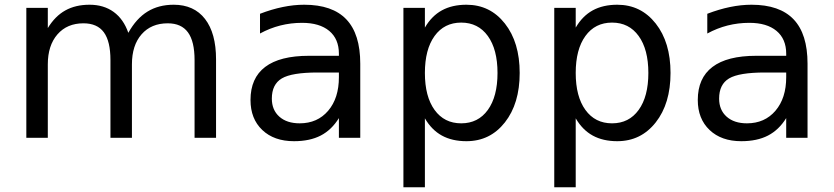

<svg xmlns="http://www.w3.org/2000/svg" viewBox="-20 -580 3509 808"><path d="M520 -441.9Q553.7 -502.4 600.6 -531.2Q647.5 -560.1 710.9 -560.1Q796.4 -560.1 842.8 -500.2Q889.2 -440.4 889.2 -330.1V0H798.8V-327.1Q798.8 -405.8 771 -443.8Q743.2 -481.9 686 -481.9Q616.2 -481.9 575.7 -435.5Q535.2 -389.2 535.2 -309.1V0H444.8V-327.1Q444.8 -406.2 417 -444.1Q389.2 -481.9 331.1 -481.9Q262.2 -481.9 221.7 -435.3Q181.2 -388.7 181.2 -309.1V0H90.8V-546.9H181.2V-461.9Q211.9 -512.2 254.9 -536.1Q297.9 -560.1 356.9 -560.1Q416.5 -560.1 458.3 -529.8Q500 -499.5 520 -441.9Z M1316.9 -274.9Q1208 -274.9 1166 -250Q1124 -225.1 1124 -165Q1124 -117.2 1155.5 -89.1Q1187 -61 1241.2 -61Q1315.9 -61 1361.1 -114Q1406.2 -167 1406.2 -254.9V-274.9ZM1496.1 -312V0H1406.2V-83Q1375.5 -33.2 1329.6 -9.5Q1283.7 14.2 1217.3 14.2Q1133.3 14.2 1083.7 -33Q1034.2 -80.1 1034.2 -159.2Q1034.2 -251.5 1095.9 -298.3Q1157.7 -345.2 1280.3 -345.2H1406.2V-354Q1406.2 -416 1365.5 -450Q1324.7 -483.9 1251 -483.9Q1204.1 -483.9 1159.7 -472.7Q1115.2 -461.4 1074.2 -439V-522Q1123.5 -541 1169.9 -550.5Q1216.3 -560.1 1260.3 -560.1Q1378.9 -560.1 1437.5 -498.5Q1496.1 -437 1496.1 -312Z M1768.1 -82V208H1677.7V-546.9H1768.1V-463.9Q1796.4 -512.7 1839.6 -536.4Q1882.8 -560.1 1942.9 -560.1Q2042.5 -560.1 2104.7 -481Q2167 -401.9 2167 -272.9Q2167 -144 2104.7 -64.9Q2042.5 14.2 1942.9 14.2Q1882.8 14.2 1839.6 -9.5Q1796.4 -33.2 1768.1 -82ZM2073.7 -272.9Q2073.7 -372.1 2033 -428.5Q1992.2 -484.9 1920.9 -484.9Q1849.6 -484.9 1808.8 -428.5Q1768.1 -372.1 1768.1 -272.9Q1768.1 -173.8 1808.8 -117.4Q1849.6 -61 1920.9 -61Q1992.2 -61 2033 -117.4Q2073.7 -173.8 2073.7 -272.9Z M2402.8 -82V208H2312.5V-546.9H2402.8V-463.9Q2431.2 -512.7 2474.4 -536.4Q2517.6 -560.1 2577.6 -560.1Q2677.2 -560.1 2739.5 -481Q2801.8 -401.9 2801.8 -272.9Q2801.8 -144 2739.5 -64.9Q2677.2 14.2 2577.6 14.2Q2517.6 14.2 2474.4 -9.5Q2431.2 -33.2 2402.8 -82ZM2708.5 -272.9Q2708.5 -372.1 2667.7 -428.5Q2627 -484.9 2555.7 -484.9Q2484.4 -484.9 2443.6 -428.5Q2402.8 -372.1 2402.8 -272.9Q2402.8 -173.8 2443.6 -117.4Q2484.4 -61 2555.7 -61Q2627 -61 2667.7 -117.4Q2708.5 -173.8 2708.5 -272.9Z M3199.2 -274.9Q3090.3 -274.9 3048.3 -250Q3006.3 -225.1 3006.3 -165Q3006.3 -117.2 3037.8 -89.1Q3069.3 -61 3123.5 -61Q3198.2 -61 3243.4 -114Q3288.6 -167 3288.6 -254.9V-274.9ZM3378.4 -312V0H3288.6V-83Q3257.8 -33.2 3211.9 -9.5Q3166 14.2 3099.6 14.2Q3015.6 14.2 2966.1 -33Q2916.5 -80.1 2916.5 -159.2Q2916.5 -251.5 2978.3 -298.3Q3040 -345.2 3162.6 -345.2H3288.6V-354Q3288.6 -416 3247.8 -450Q3207 -483.9 3133.3 -483.9Q3086.4 -483.9 3042 -472.7Q2997.6 -461.4 2956.5 -439V-522Q3005.9 -541 3052.2 -550.5Q3098.6 -560.1 3142.6 -560.1Q3261.2 -560.1 3319.8 -498.5Q3378.4 -437 3378.4 -312Z"/></svg>

Font: Pangururan
Style: Regular
Weight: 400
Designer: Uli Kozok
Foundry: Michael Everson and Uli Kozok
Version: Version 1.005